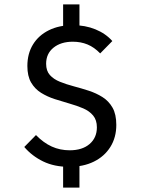

<svg xmlns="http://www.w3.org/2000/svg" viewBox="-20 -785 640 870"><path d="M293 -29Q226 -29 175.5 -53.5Q125 -78 90 -119L143 -173Q177 -138 214.5 -121Q252 -104 296 -104Q353 -104 386 -132.5Q419 -161 419 -208Q419 -241 402 -261.5Q385 -282 357 -294Q329 -306 295.5 -315.5Q262 -325 228 -336Q194 -347 166 -364.5Q138 -382 121 -411Q104 -440 104 -486Q104 -542 129.5 -583.5Q155 -625 201.5 -648Q248 -671 310 -671Q366 -671 412.5 -652Q459 -633 489 -599L434 -543Q407 -571 376.5 -583.5Q346 -596 310 -596Q256 -596 222.5 -569Q189 -542 189 -496Q189 -464 206 -445Q223 -426 251.5 -414.5Q280 -403 314 -394Q348 -385 382 -374Q416 -363 444.5 -345Q473 -327 490 -297Q507 -267 507 -219Q507 -162 480 -119Q453 -76 405 -52.5Q357 -29 293 -29ZM266 65V-69H340V65ZM266 -645V-765H340V-645Z"/></svg>

Font: SUSE
Style: Regular
Weight: 400
Designer: Rene Bieder
Foundry: SUSE
Version: Version 1.000